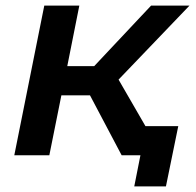

<svg xmlns="http://www.w3.org/2000/svg" viewBox="-20 -554 701 685"><path d="M403 -270 559 0H414L301 -214H199L156 0H31L138 -534H263L220 -318H316L519 -534H656ZM616 -104 572 111H459L481 0H414L435 -104Z"/></svg>

Font: Montserrat Alternates SemiBold
Style: Italic
Weight: 600
Italic angle: -11.3°
Designer: Julieta Ulanovsky
Foundry: Julieta Ulanovsky
Version: Version 7.200